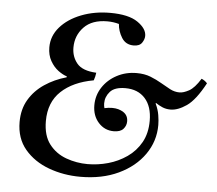

<svg xmlns="http://www.w3.org/2000/svg" viewBox="-52 -770 949 839"><g transform="rotate(5 423.0 -350.5)"><path d="M389 -675Q322 -675 286.5 -638Q251 -601 251 -548Q251 -508 275 -479Q299 -450 360 -447Q359 -439 357 -430Q355 -421 352 -413Q262 -397 210.5 -348.5Q159 -300 159 -218Q159 -154 188 -116.5Q217 -79 262.5 -62.5Q308 -46 357 -46Q402 -46 446.5 -58.5Q491 -71 528.5 -97Q566 -123 588.5 -163Q611 -203 611 -258Q611 -321 579.5 -356Q548 -391 493 -391Q446 -391 426 -368.5Q406 -346 406 -317Q406 -306 409 -296Q427 -300 443 -300Q472 -300 492.5 -286.5Q513 -273 513 -247Q513 -228 500 -213.5Q487 -199 458 -199Q418 -199 391 -229Q364 -259 364 -305Q364 -348 387 -383.5Q410 -419 449.5 -440Q489 -461 536 -461Q571 -461 597.5 -450.5Q624 -440 646 -427Q668 -414 688 -403.5Q708 -393 730 -393Q747 -393 771 -406Q795 -419 821 -461Q837 -454 846 -443Q805 -367 767 -341Q729 -315 697 -315Q677 -315 661 -322Q645 -329 632 -338L630 -336Q642 -311 646 -286.5Q650 -262 650 -243Q650 -172 609.5 -114Q569 -56 497 -22Q425 12 330 12Q256 12 191 -12Q126 -36 85.5 -84Q45 -132 45 -204Q45 -260 70 -302Q95 -344 137.5 -372.5Q180 -401 233 -416V-420Q216 -425 195.5 -440Q175 -455 160.5 -480.5Q146 -506 146 -540Q146 -590 180 -629Q214 -668 271.5 -690.5Q329 -713 398 -713Q479 -713 519 -685.5Q559 -658 559 -626Q559 -611 548.5 -595.5Q538 -580 512 -580Q477 -580 459.5 -608.5Q442 -637 440 -668Q415 -675 389 -675Z"/></g></svg>

Font: Tiro Telugu
Style: Italic
Weight: 400
Italic angle: -11°
Designer: Telugu: John Hudson & Fiona Ross, assisted by Kaja Sojewska. Latin: John Hudson with Paul Hanslow, assisted by Kaja Soje
Foundry: Tiro Typeworks Ltd.
Version: Version 1.52